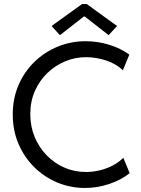

<svg xmlns="http://www.w3.org/2000/svg" viewBox="-20 -934 704 962"><path d="M406.2 7.8Q332.5 7.8 267.1 -19.5Q201.7 -46.9 151.4 -96.7Q101.1 -146.5 72.5 -213.6Q43.9 -280.8 43.9 -360.4Q43.9 -441.4 73.2 -508.5Q102.5 -575.7 153.3 -624.8Q204.1 -673.8 269.8 -700.7Q335.4 -727.5 408.2 -727.5Q469.7 -727.5 527.3 -709.7Q585 -691.9 627.9 -660.2L595.7 -582Q563 -613.8 512.9 -630.6Q462.9 -647.5 410.2 -647.5Q356.9 -647.5 307.1 -627Q257.3 -606.4 217.8 -568.6Q178.2 -530.8 155 -478.5Q131.8 -426.3 131.8 -362.3Q131.8 -300.8 153.6 -248Q175.3 -195.3 213.9 -155.8Q252.4 -116.2 302.7 -94.2Q353 -72.3 410.2 -72.3Q446.3 -72.3 481.7 -81.1Q517.1 -89.8 547.1 -106Q577.1 -122.1 597.7 -143.6L629.9 -66.4Q586.9 -32.2 527.3 -12.2Q467.8 7.8 406.2 7.8ZM280.3 -757.8 238.3 -803.7 391.6 -914.1H414.1L566.4 -803.7L524.4 -757.8L404.3 -851.6H400.4Z"/></svg>

Font: Reddit Sans
Style: Regular
Weight: 400
Designer: Stephen Hutchings
Foundry: Reddit
Version: Version 1.014